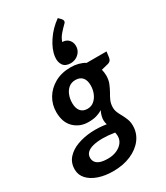

<svg xmlns="http://www.w3.org/2000/svg" viewBox="-242 -930 1044 1208"><g transform="rotate(-30 280.0 -325.5)"><path d="M210.1 179.7Q151.7 179.7 105.1 163.9Q58.4 148 31.2 118.6Q4 89.2 4 49Q4 0.3 32.9 -32Q61.7 -64.4 109.1 -81.9Q156.6 -99.4 212.2 -102.8Q267.8 -106.1 321 -97Q318.7 -104.3 317.1 -112.2Q315.5 -120.1 315.5 -129.3Q315.5 -143.7 319.7 -159.7Q323.8 -175.6 332.6 -193.7Q313.6 -180.7 288.9 -173.5Q264.3 -166.2 229.7 -166.2Q167.6 -166.2 125.8 -206.6Q84 -247 84 -321.6Q84 -375.8 111 -421.1Q138 -466.3 187 -493.8Q236 -521.4 303.1 -521.4Q331.8 -521.4 357.7 -514.6Q383.7 -507.8 404.9 -494.8H548.8L543.5 -454.4Q540.4 -428.7 518.4 -422.5L465.8 -409.2Q468.5 -399 470.1 -388Q471.8 -376.9 471.8 -364.9Q471.8 -332.4 461 -306.6Q450.2 -280.8 438.5 -260Q426.2 -240.1 416.5 -218Q406.7 -196 406.7 -168.3Q406.7 -149.3 414.5 -131.1Q422.2 -113 432.3 -96Q442.5 -77 450.8 -55.8Q459.2 -34.7 459.2 -8.2Q459.2 46.2 427.3 88.5Q395.4 130.9 339 155.3Q282.7 179.7 210.1 179.7ZM221 94.4Q255.7 94.4 283.5 82.4Q311.3 70.5 327.7 49.6Q344 28.8 344 1.6Q344 -1.6 343.4 -7.6Q342.7 -13.6 341.9 -19.4Q341 -25.2 340.2 -25.5Q292.1 -33.3 252.5 -33.2Q212.8 -33 183.9 -25.7Q155.1 -18.3 139.7 -3.6Q124.3 11.2 124.3 33.5Q124.3 52.9 134.7 66.6Q145.1 80.2 166.3 87.3Q187.5 94.4 221 94.4ZM265.7 -241.5Q294 -241.5 314.4 -259Q334.7 -276.5 345.4 -303.6Q356 -330.7 356 -360.2Q356 -397.3 338.7 -417.3Q321.3 -437.2 288.6 -437.2Q259.3 -437.2 239.6 -421Q219.9 -404.7 209.6 -378.4Q199.2 -352 199.2 -321Q199.2 -282.8 216.4 -262.2Q233.5 -241.5 265.7 -241.5ZM388.1 -829.8 407.8 -809.6Q410.9 -804.9 412.8 -800.9Q414.6 -796.8 414.1 -791.1Q412.5 -781.7 401.7 -773.5Q388.7 -761.1 367.1 -736.8Q345.5 -712.5 337.1 -685.2Q337.5 -685.2 338.7 -685.2Q339.8 -685.2 340.7 -685.2Q370.2 -683.5 386.5 -662.3Q402.8 -641.1 399.2 -610.1Q395.6 -582 372.4 -562.4Q349.1 -542.7 317.3 -542.7Q279.3 -542.7 262.9 -567Q246.6 -591.3 251.2 -627.4Q257.2 -678 294.6 -734.1Q332 -790.2 388.1 -829.8Z"/></g></svg>

Font: Aleo
Style: Italic
Weight: 400
Italic angle: -7°
Designer: Alessio Laiso
Foundry: Alessio Laiso
Version: Version 2.001;gftools[0.9.29]